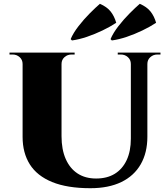

<svg xmlns="http://www.w3.org/2000/svg" viewBox="-20 -977 885 1011"><path d="M304 -700V-260Q304 -190 326 -140Q348 -90 388.5 -63.5Q429 -37 486 -37Q544 -37 584.5 -62Q625 -87 647 -134Q669 -181 669 -247V-700H756V-257Q756 -173 721 -112Q686 -51 619 -18.5Q552 14 456 14Q334 14 254.5 -18.5Q175 -51 137 -111.5Q99 -172 99 -256V-700ZM102 -700V-640H99Q99 -662 83.5 -676Q68 -690 46 -690Q46 -690 38 -690Q30 -690 30 -690V-700ZM373 -700V-690Q373 -690 365 -690Q357 -690 357 -690Q335 -690 319.5 -676Q304 -662 304 -640H302V-700ZM672 -700V-640H669Q669 -662 653.5 -676Q638 -690 616 -690Q616 -690 608 -690Q600 -690 600 -690V-700ZM825 -700V-690Q825 -690 817 -690Q809 -690 809 -690Q787 -690 771.5 -676Q756 -662 756 -640H754V-700ZM352 -771Q366 -804 394 -840Q422 -876 453 -907Q484 -938 506 -957Q543 -941 562.5 -916.5Q582 -892 592 -857Q560 -836 519.5 -816.5Q479 -797 437.5 -783Q396 -769 359 -764ZM562 -771Q576 -804 604 -840Q632 -876 663 -907Q694 -938 716 -957Q753 -941 772.5 -916.5Q792 -892 802 -857Q770 -836 729.5 -816.5Q689 -797 647.5 -783Q606 -769 569 -764Z"/></svg>

Font: Cinzel Black
Style: Regular
Weight: 900
Designer: Natanael Gama
Version: Version 2.000